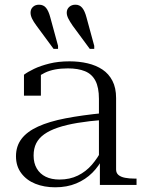

<svg xmlns="http://www.w3.org/2000/svg" viewBox="-20 -787 619 817"><path d="M348 -713 381 -592V-579H362L289 -678Q278 -694 271 -707.5Q264 -721 264 -733Q264 -748 274.5 -757.5Q285 -767 301 -767Q319 -767 330 -753.5Q341 -740 348 -713ZM194 -713 227 -592V-579H208L135 -678Q123 -694 116.5 -707.5Q110 -721 110 -733Q110 -748 120 -757.5Q130 -767 146 -767Q165 -767 176 -753.5Q187 -740 194 -713ZM421 -306V-277Q358 -272 310 -264Q262 -256 226.5 -244Q191 -232 168 -215.5Q145 -199 134 -177Q123 -155 123 -125Q123 -93 136.5 -70Q150 -47 174.5 -35Q199 -23 233 -23Q277 -23 311.5 -40Q346 -57 371 -86Q396 -115 413 -149L420 -119Q402 -81 373 -52Q344 -23 304.5 -6.5Q265 10 215 10Q168 10 130.5 -5Q93 -20 70.5 -50Q48 -80 48 -122Q48 -165 71.5 -196Q95 -227 142 -248.5Q189 -270 259 -283.5Q329 -297 421 -306ZM405 0V-105H401V-366Q401 -415 386 -443.5Q371 -472 341.5 -484Q312 -496 269 -496Q209 -496 171 -477.5Q133 -459 110 -430Q111 -442 114.5 -451.5Q118 -461 124 -468Q130 -475 138 -478.5Q146 -482 154 -482V-380H82V-469Q98 -481 125 -494Q152 -507 190 -516.5Q228 -526 276 -526Q317 -526 353 -517.5Q389 -509 416 -491Q443 -473 458.5 -443Q474 -413 474 -370V-66Q474 -51 484 -42.5Q494 -34 512 -30.5Q530 -27 553 -27H561V0Z"/></svg>

Font: Roboto Serif 120pt Expanded Light
Style: Regular
Weight: 300
Width: 7
Designer: Greg Gazdowicz
Foundry: Commercial Type
Version: Version 1.008